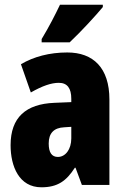

<svg xmlns="http://www.w3.org/2000/svg" viewBox="-20 -786 534 816"><path d="M417 -756V-766H235C214 -722 189 -673 157 -620V-606H276C326 -653 389 -722 417 -756ZM266 -563C190 -563 123 -545 69 -513L111 -393C160 -421 198 -434 230 -434C266 -434 283 -411 283 -366V-352L211 -349C90 -344 25 -287 25 -169C25 -79 61 10 156 10C225 10 262 -17 298 -73H301L328 0H445V-363C445 -498 376 -563 266 -563ZM253 -245 283 -247V-198C283 -151 258 -119 226 -119C200 -119 187 -138 187 -176C187 -220 209 -243 253 -245Z"/></svg>

Font: Noto Sans Devanagari ExtraCondensed Black
Style: Regular
Weight: 900
Width: 2
Designer: Jelle Bosma - Monotype Design Team
Foundry: Monotype Imaging Inc.
Version: Version 2.004